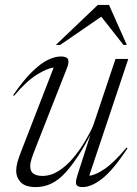

<svg xmlns="http://www.w3.org/2000/svg" viewBox="-20 -752 560 782"><path d="M295 -37 348.5 -204Q298 -105.5 245.5 -47.8Q193 10 126 10Q84 10 65 -9.2Q46 -28.5 46 -57.5Q46 -73 51 -91.5Q56 -110 69.5 -144L198.5 -476.5Q173.5 -474.5 131 -448.5Q88.5 -422.5 37 -361.5L33.5 -364.5Q76 -426 111.2 -460.2Q146.5 -494.5 175.2 -508.2Q204 -522 227.5 -522Q251 -522 256.8 -511Q262.5 -500 253 -475.5L127 -155Q113.5 -121.5 108.2 -104Q103 -86.5 103 -76Q103 -53.5 116.5 -44.5Q130 -35.5 152.5 -35.5Q186.5 -35.5 218 -55.2Q249.5 -75 276.2 -106.5Q303 -138 324.2 -173.2Q345.5 -208.5 359 -239L450.5 -512H502.5L343.5 -36.5Q368 -38 406 -63.8Q444 -89.5 495.5 -151L499.5 -148.5Q441.5 -60 397 -25Q352.5 10 316.5 10Q296.5 10 291.2 0.5Q286 -9 295 -37ZM207.5 -569 378.5 -732H424L496.5 -569H483L392.5 -684L225 -569Z"/></svg>

Font: Newsreader 72pt Light
Style: Italic
Weight: 300
Italic angle: -17°
Designer: Hugues Gentile
Foundry: Production Type
Version: Version 1.003; ttfautohint (v1.8.3)